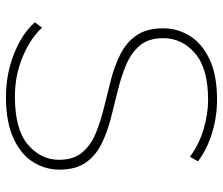

<svg xmlns="http://www.w3.org/2000/svg" viewBox="-72 -672 748 644"><g transform="rotate(90 302.0 -350.0)"><path d="M305 4Q228 4 159.5 -23.5Q91 -51 55 -93L73 -117Q107 -79 169.5 -52.5Q232 -26 304 -26Q414 -26 465 -69.5Q516 -113 516 -174Q516 -222 492 -251Q468 -280 428.5 -296.5Q389 -313 342 -324.5Q295 -336 248 -348Q201 -360 161.5 -380Q122 -400 98.5 -434Q75 -468 75 -524Q75 -571 100 -612Q125 -653 178 -678.5Q231 -704 314 -704Q372 -704 427 -687Q482 -670 521 -640L506 -613Q464 -644 413 -659Q362 -674 315 -674Q209 -674 158.5 -630Q108 -586 108 -524Q108 -475 132 -446Q156 -417 195.5 -400Q235 -383 282 -371.5Q329 -360 376 -348Q423 -336 462.5 -316.5Q502 -297 525.5 -263.5Q549 -230 549 -175Q549 -128 523.5 -87Q498 -46 443.5 -21Q389 4 305 4Z"/></g></svg>

Font: Montserrat ExtraLight
Style: Regular
Weight: 200
Designer: Julieta Ulanovsky
Foundry: Julieta Ulanovsky
Version: Version 9.000; ttfautohint (v1.8.4.7-5d5b)